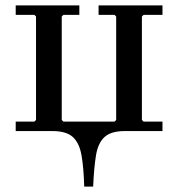

<svg xmlns="http://www.w3.org/2000/svg" viewBox="-20 -484 657 709"><path d="M38 0V-35H107L113 -41V-423L107 -429H38V-464H273V-429H214L208 -423V-41L214 -35H403L409 -41V-423L403 -429H344V-464H580V-429H510L504 -423V-41L510 -35H580V0ZM291 205Q289 135 281 89.5Q273 44 249 22Q225 0 174 0V-35H441V0Q390 0 366 22Q342 44 334.5 89.5Q327 135 324 205Z"/></svg>

Font: Brygada 1918 Medium
Style: Regular
Weight: 500
Designer: Mateusz Machalski | Borys Kosmynka | Przemek Hoffer
Foundry: NIEPODLEGLA 2018
Version: Version 3.006